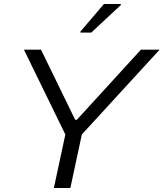

<svg xmlns="http://www.w3.org/2000/svg" viewBox="-20 -935 814 955"><path d="M248 0 305 -266 99 -688H184L354 -339H362L681 -688H774L387 -266L330 0ZM380 -773V-778L497 -915H581V-910L434 -773Z"/></svg>

Font: Saira Expanded
Style: Italic
Weight: 400
Width: 7
Italic angle: -12°
Designer: Hector Gatti with collaboration of the Omnibus-Type team
Foundry: Omnibus-Type
Version: Version 1.101